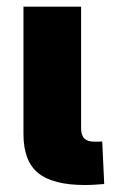

<svg xmlns="http://www.w3.org/2000/svg" viewBox="-20 -542 337 563"><path d="M229 0.5Q134.8 0.5 91.8 -34.7Q48.8 -69.8 48.8 -148.9V-522.5H217.8V-166Q217.8 -145.5 227.3 -136Q236.8 -126.5 257.3 -126.5Q263.7 -126.5 269.5 -126.7Q275.4 -127 279.8 -127L285.6 -2.4Q273.4 -1.5 259.3 -0.5Q245.1 0.5 229 0.5Z"/></svg>

Font: Inter 28pt ExtraBold
Style: Regular
Weight: 800
Designer: Rasmus Andersson
Foundry: rsms
Version: Version 4.001;git-66647c0bb